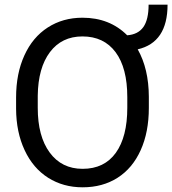

<svg xmlns="http://www.w3.org/2000/svg" viewBox="-20 -797 742 827"><path d="M621.1 -332.5V-380.4C620.8 -460.4 604.8 -528.5 573.2 -584.5C658.9 -604.3 701.7 -668.5 701.7 -776.9H620.1C620.1 -733.9 612.5 -701.7 597.4 -680.4C582.3 -659.1 559.1 -647.3 527.8 -645C477.4 -695.5 413.1 -720.7 335 -720.7C279 -720.7 229.2 -706.7 185.8 -678.7C142.3 -650.7 108.7 -610.6 85 -558.3C61.2 -506.1 49.3 -445.8 49.3 -377.4V-328.6C49.6 -261.2 61.9 -201.7 86.2 -149.9C110.4 -98.1 144.2 -58.6 187.5 -31.2C230.8 -3.9 280.3 9.8 335.9 9.8C393.2 9.8 443.4 -3.9 486.3 -31.2C529.3 -58.6 562.5 -98.2 585.9 -150.1C609.4 -202.1 621.1 -262.9 621.1 -332.5ZM528.3 -378.4V-333C528.3 -249.3 511.8 -184.6 478.8 -138.7C445.7 -92.8 398.1 -69.8 335.9 -69.8C275.7 -69.8 228.4 -93.2 194.1 -139.9C159.7 -186.6 142.6 -250.8 142.6 -332.5V-384.8C143.6 -464.8 161.1 -527.4 195.1 -572.5C229.1 -617.6 275.7 -640.1 335 -640.1C396.5 -640.1 444.1 -617.5 477.8 -572.3C511.5 -527 528.3 -462.4 528.3 -378.4Z"/></svg>

Font: Roboto1
Style: rg
Weight: 400
Designer: Google
Version: Version 2.137; 2017